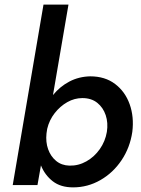

<svg xmlns="http://www.w3.org/2000/svg" viewBox="-20 -800 611 830"><path d="M552 -230Q542 -162 505.5 -107.5Q469 -53 414 -21.5Q359 10 296 10Q242 10 208 -16.5Q174 -43 157 -85L142 0H35L168 -780H276L209 -389Q239 -426 280 -447.5Q321 -469 370 -470Q434 -470 477.5 -437Q521 -404 540.5 -349.5Q560 -295 552 -230ZM442 -230Q448 -269 437 -302Q426 -335 400.5 -355.5Q375 -376 336 -376Q302 -376 271 -358.5Q240 -341 216.5 -311Q193 -281 184 -243L181 -223Q177 -186 188 -155Q199 -124 222.5 -104.5Q246 -85 280 -84Q319 -83 353.5 -102.5Q388 -122 411.5 -155.5Q435 -189 442 -230Z"/></svg>

Font: Jost* Medium
Style: Italic
Weight: 500
Italic angle: -10°
Version: Version 3.7